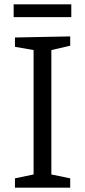

<svg xmlns="http://www.w3.org/2000/svg" viewBox="-20 -866 392 886"><path d="M304 -655 217 -635V-61L304 -43V0H49V-43L135 -61V-635L49 -650V-693L304 -698ZM309 -846V-787H43V-846Z"/></svg>

Font: Bitter
Style: Regular
Weight: 400
Designer: Sol Matas, and Bitter project Authors
Foundry: Sol Matas
Version: Version 2.001